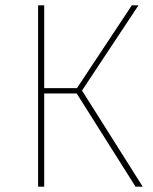

<svg xmlns="http://www.w3.org/2000/svg" viewBox="-20 -701 576 721"><path d="M500 -681 288 -361 516 0H489L268 -350H146V0H123V-681H146V-370H269L475 -681Z"/></svg>

Font: FiraGO Thin
Style: Regular
Weight: 100
Designer: bBox Type
Foundry: bBox Type GmbH
Version: Version 1.001;PS 001.001;hotconv 1.0.88;makeotf.lib2.5.64775